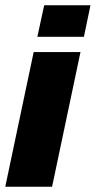

<svg xmlns="http://www.w3.org/2000/svg" viewBox="-32 -710 364 730"><path d="M136 -690H312L287 -570H110ZM96 -512H274L166 0H-12Z"/></svg>

Font: Decalotype Black Italic
Style: Regular
Weight: 900
Italic angle: -12°
Designer: Alfredo Marco Pradil
Foundry: Alfredo Marco Pradil
Version: Version 1.0